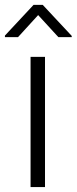

<svg xmlns="http://www.w3.org/2000/svg" viewBox="-42 -759 311 779"><path d="M140.6 0H82V-528.3H140.6ZM249 -613.3V-608.4H194.8L112.8 -697.8L31.2 -608.4H-22V-614.7L94.2 -739.3H131.3Z"/></svg>

Font: Roboto-Light
Style: Regular
Weight: 300
Designer: Google
Version: Version 2.137; 2017